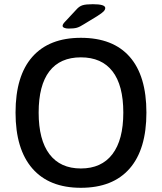

<svg xmlns="http://www.w3.org/2000/svg" viewBox="-20 -887 771 914"><path d="M54 -351Q54 -526 134 -616.5Q214 -707 365 -707Q518 -707 597.5 -616.5Q677 -526 677 -351Q677 -176 597 -84.5Q517 7 365 7Q214 7 134 -85Q54 -177 54 -351ZM567 -351Q567 -481 515.5 -547.5Q464 -614 365 -614Q266 -614 215 -547.5Q164 -481 164 -351Q164 -221 215.5 -153Q267 -85 365 -85Q463 -85 515 -153Q567 -221 567 -351ZM278 -764Q278 -772 290 -784L344 -842Q357 -857 373 -862Q389 -867 422 -867Q481 -867 481 -849Q481 -841 473.5 -833Q466 -825 444 -811L380 -772Q360 -759 346 -755Q332 -751 307 -751Q294 -751 286 -754.5Q278 -758 278 -764Z"/></svg>

Font: Asap-Medium
Style: Regular
Weight: 500
Designer: Pablo Cosgaya
Foundry: Omnibus-Type
Version: Version 2.000; ttfautohint (v1.8)